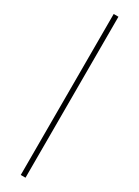

<svg xmlns="http://www.w3.org/2000/svg" viewBox="-262 -776 749 1033"><g transform="rotate(30 112.0 -260.0)"><path d="M97.5 239.5V-760.5H127V239.5Z"/></g></svg>

Font: Newsreader 60pt ExtraLight
Style: Regular
Weight: 250
Designer: Hugues Gentile
Foundry: Production Type
Version: Version 1.003